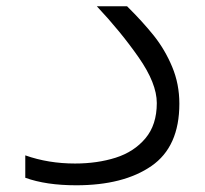

<svg xmlns="http://www.w3.org/2000/svg" viewBox="-20 -574 640 600"><path d="M59 -18.5V-88.5Q131 -63 214.5 -63Q284 -63 341.5 -81.2Q399 -99.5 434.5 -141.8Q470 -184 470 -252Q470 -313.5 413.2 -394.8Q356.5 -476 282.5 -554.5H377Q426 -506 460.8 -462.5Q495.5 -419 518 -365.2Q540.5 -311.5 540.5 -250Q540.5 -115.5 453.2 -55.2Q366 5 218 5Q124 5 59 -18.5Z"/></svg>

Font: JuliaMono Light
Style: Italic
Weight: 300
Italic angle: -9°
Monospace: yes
Designer: cormullion
Foundry: corm
Version: Version 0.054; ttfautohint (v1.8.4)